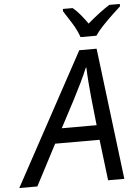

<svg xmlns="http://www.w3.org/2000/svg" viewBox="-119 -991 751 1038"><g transform="rotate(-5 257.0 -472.0)"><path d="M-57 0 331 -714H425L513 0H425L398 -222H157L41 0ZM200 -302H389L373 -452Q369 -490 365.5 -536Q362 -582 361 -617H358Q342 -579 321 -535.5Q300 -492 277 -448ZM344 -784Q331 -822 306 -862Q281 -902 262 -931V-944H315Q335 -928 355 -904Q375 -880 394 -853Q425 -880 456 -903.5Q487 -927 514 -944H571V-931Q554 -916 526 -889.5Q498 -863 471.5 -835Q445 -807 430 -784Z"/></g></svg>

Font: Manna Sans
Style: Italic
Weight: 400
Italic angle: -12°
Designer: Monotype Design Team
Foundry: Monotype Imaging Inc.
Version: Version 2.001.1; ttfautohint (v1.8.2)